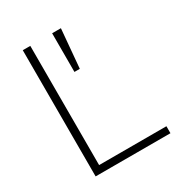

<svg xmlns="http://www.w3.org/2000/svg" viewBox="-168 -817 864 929"><g transform="rotate(-30 263.5 -352.5)"><path d="M96 0V-705H138V-39H514V0ZM260 -489V-705H309L290 -489Z"/></g></svg>

Font: Nunito Sans ExtraLight
Style: Regular
Weight: 200
Designer: Vernon Adams
Foundry: Vernon Adams
Version: Version 3.006; ttfautohint (v1.8.3)